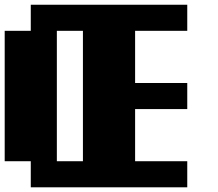

<svg xmlns="http://www.w3.org/2000/svg" viewBox="-20 -798 929 818"><path d="M222.2 -111.1H333.3V-666.7H222.2ZM111.1 -111.1H0V-666.7H111.1V-777.8H777.8V-666.7H555.6V-444.4H777.8V-333.3H555.6V-111.1H777.8V0H111.1Z"/></svg>

Font: Pixeloid Sans
Style: Bold
Weight: 700
Monospace: yes
Designer: GGBot
Version: 0.3